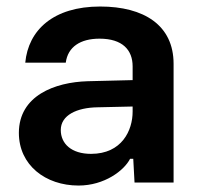

<svg xmlns="http://www.w3.org/2000/svg" viewBox="-20 -557 611 586"><path d="M219.7 9.3C298.8 9.3 358.9 -36.6 377 -72.3H386.7L390.6 0H509.8V-362.3C509.8 -480 419.4 -537.1 285.6 -537.1C143.1 -537.1 66.4 -465.3 57.1 -365.7H180.7C187 -414.1 225.6 -439 283.7 -439C354 -439 384.8 -404.3 384.8 -354.5V-312.5L247.6 -309.1C147.5 -306.2 37.6 -265.1 37.6 -151.4C37.6 -53.2 118.7 9.3 219.7 9.3ZM165.5 -160.2C165.5 -205.6 214.8 -228.5 277.3 -229.5L384.8 -231.9V-216.3C384.8 -159.2 352.1 -87.4 257.8 -87.4C198.2 -87.4 165.5 -118.2 165.5 -160.2Z"/></svg>

Font: Faust Sans Bold
Style: Regular
Weight: 700
Designer: Andreas Faust
Version: Version 1.003;Glyphs 3.1.2 (3151)